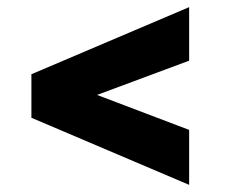

<svg xmlns="http://www.w3.org/2000/svg" viewBox="-20 -557 640 538"><path d="M68 -227V-349L510 -537V-387L252 -291L510 -193V-39Z"/></svg>

Font: Radio Canada
Style: Regular
Weight: 400
Designer: Charles Daoud, Etienne Aubert Bonn, Alexandre Saumier Demers, Jacques Le Bailly
Foundry: Radio-Canada
Version: Version 2.104;gftools[0.9.28.dev5+ged2979d]